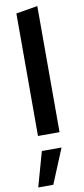

<svg xmlns="http://www.w3.org/2000/svg" viewBox="-111 -775 483 1105"><g transform="rotate(-10 131.0 -222.5)"><path d="M68 0V-716L194 -737V0ZM18 292 75 89H190L106 292Z"/></g></svg>

Font: Red Hat Text SemiBold
Style: Regular
Weight: 600
Designer: Pentagram, MCKL
Foundry: MCKL
Version: Version 1.030